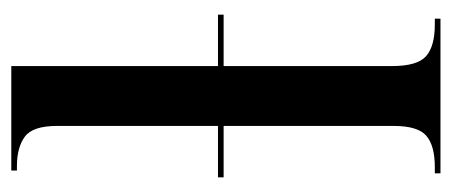

<svg xmlns="http://www.w3.org/2000/svg" viewBox="-250 -550 800 340"><g transform="rotate(-90 150.0 -380.0)"><path d="M13 0V-10H24Q62 -10 79.5 -25Q97 -40 97 -83V-384H6V-394H97V-679Q97 -722 78 -736Q59 -750 26 -750H18V-760H203V-394H294V-384H203V-86Q203 -41 220.5 -25.5Q238 -10 277 -10H287V0Z"/></g></svg>

Font: Noto Serif Display SemiCondensed Medium
Style: Regular
Weight: 500
Width: 4
Designer: Monotype Design Team
Foundry: Monotype Imaging Inc.
Version: Version 2.009